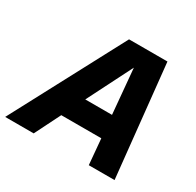

<svg xmlns="http://www.w3.org/2000/svg" viewBox="-223 -858 1047 1026"><g transform="rotate(30 301.0 -345.0)"><path d="M-73 0 293 -690H530L602 0H443L429 -158H182L103 0ZM251 -295H416L391 -572Z"/></g></svg>

Font: Radio Canada Big
Style: Bold Italic
Weight: 700
Italic angle: -12°
Designer: Étienne Aubert Bonn
Foundry: Coppers and Brasses
Version: Version 1.001